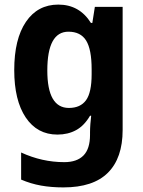

<svg xmlns="http://www.w3.org/2000/svg" viewBox="-20 -576 624 836"><path d="M234 -556Q326 -556 376 -476H382L393 -546H514V-10Q514 112 450 176Q386 240 256 240Q203 240 158.5 232Q114 224 72 206V88Q163 130 260 130Q315 130 343.5 101Q372 72 372 11V0Q372 -16 373.5 -36Q375 -56 377 -72H372Q347 -29 311.5 -9.5Q276 10 230 10Q142 10 92 -64.5Q42 -139 42 -271Q42 -406 93 -481Q144 -556 234 -556ZM278 -438Q186 -438 186 -269Q186 -106 280 -106Q330 -106 354.5 -139.5Q379 -173 379 -253V-274Q379 -361 355 -399.5Q331 -438 278 -438Z"/></svg>

Font: Noto Sans Armenian SemiCondensed
Style: Bold
Weight: 700
Width: 4
Designer: Monotype Design Team
Foundry: Monotype Imaging Inc.
Version: Version 2.008; ttfautohint (v1.8.4.7-5d5b)